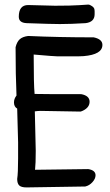

<svg xmlns="http://www.w3.org/2000/svg" viewBox="-20 -818 482 838"><path d="M62 -745Q62 -719 95 -717Q203 -713 241 -713Q290 -713 354 -717Q393 -722 393 -756V-768Q393 -776 391 -781Q389 -786 382 -791Q372 -798 365 -798Q361 -798 326.5 -795.5Q292 -793 220 -793L103 -796Q62 -796 62 -745ZM59 -127Q59 -62 55 -37Q55 -17 64 -8.5Q73 0 96 0L352 -4Q370 -8 383.5 -23Q397 -38 397 -53Q397 -75 365 -80L133 -77Q136 -103 136 -160L132 -332Q146 -334 158 -334L331 -331Q336 -332 342 -335Q371 -349 371 -374Q371 -400 335 -407Q166 -407 131 -408Q127 -449 127 -580Q218 -572 232 -572H297Q330 -572 345 -573Q427 -580 427 -622Q427 -647 389 -655Q235 -655 103 -661Q79 -658 66.5 -647Q54 -636 48 -612Q48 -490 52 -401Q41 -387 41 -371Q41 -352 55 -344L59 -197Z"/></svg>

Font: Patrick Hand SC
Style: Regular
Weight: 400
Designer: Patrick Wagesreiter
Foundry: Patrick Wagesreiter
Version: Version 2.001; ttfautohint (v1.8.2)